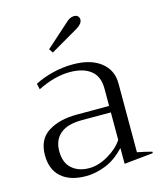

<svg xmlns="http://www.w3.org/2000/svg" viewBox="-110 -802 744 891"><g transform="rotate(-15 261.5 -356.0)"><path d="M179 -603 291 -703Q310 -722 330 -722Q342 -722 348.5 -715.5Q355 -709 355 -699Q355 -680 328 -663L192 -584ZM33 -133Q33 -209 87 -243Q141 -277 224 -277H380V-361Q380 -419 344 -447.5Q308 -476 243 -476Q171 -476 89 -435L83 -463Q121 -483 169 -495Q217 -507 267 -507Q352 -507 400.5 -469Q449 -431 449 -367V-36Q486 -29 519 -20V-13L380 1V-75Q336 -28 287.5 -9Q239 10 194 10Q117 10 75 -27Q33 -64 33 -133ZM380 -114V-246H241Q171 -246 136.5 -216.5Q102 -187 102 -134Q102 -78 134 -50Q166 -22 217 -22Q262 -22 309.5 -50Q357 -78 380 -114Z"/></g></svg>

Font: Trirong Light
Style: Regular
Weight: 300
Designer: Katatrad Team
Foundry: CadsonDemak
Version: Version 1.001